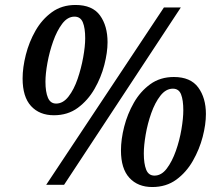

<svg xmlns="http://www.w3.org/2000/svg" viewBox="-20 -744 879 773"><path d="M197 -280Q139 -280 105 -317Q71 -354 71 -428Q71 -472 84 -523.5Q97 -575 123 -620.5Q149 -666 189 -695Q229 -724 284 -724Q352 -724 382.5 -682Q413 -640 413 -574Q413 -533 400 -482.5Q387 -432 360.5 -386Q334 -340 293.5 -310Q253 -280 197 -280ZM166 0 640 -714H708L238 0ZM206 -327Q234 -327 256 -355.5Q278 -384 292.5 -426.5Q307 -469 315 -513.5Q323 -558 323 -590Q323 -631 313.5 -654Q304 -677 280 -677Q252 -677 230.5 -648.5Q209 -620 194 -577.5Q179 -535 171 -491Q163 -447 163 -415Q163 -374 173 -350.5Q183 -327 206 -327ZM593 9Q535 9 501 -28Q467 -65 467 -138Q467 -183 480 -234Q493 -285 519 -330.5Q545 -376 585 -405Q625 -434 680 -434Q747 -434 778 -392Q809 -350 809 -285Q809 -243 796 -193Q783 -143 756.5 -96.5Q730 -50 689.5 -20.5Q649 9 593 9ZM602 -37Q630 -37 651.5 -65.5Q673 -94 688 -136.5Q703 -179 710.5 -223.5Q718 -268 718 -300Q718 -341 709 -364Q700 -387 676 -387Q648 -387 626 -359Q604 -331 589 -288.5Q574 -246 566.5 -202Q559 -158 559 -126Q559 -85 568.5 -61Q578 -37 602 -37Z"/></svg>

Font: Noto Serif Tamil SemiCondensed SemiBold
Style: Italic
Weight: 600
Width: 4
Italic angle: -12°
Designer: Indian Type Foundry, Tom Grace, and the Monotype Design Team
Foundry: Monotype Imaging Inc.
Version: Version 2.003; ttfautohint (v1.8.4.7-5d5b)